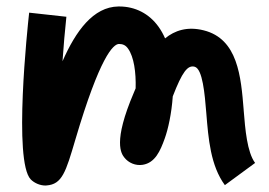

<svg xmlns="http://www.w3.org/2000/svg" viewBox="-20 -534 827 590"><path d="M728.8 -196.4C720.5 -298.6 711.1 -414.6 605.8 -440.8C555.6 -453.4 516.9 -440.4 487.3 -416.1C481.7 -428.8 475.1 -440.8 467.1 -451.9C438.3 -492.1 395.5 -514.1 346.5 -514.1H343.8C266.7 -513 212.9 -438.8 172.1 -345.8C175.3 -392 179.3 -438.8 184 -482.5L69.6 -495.1C64.4 -448.6 20.9 -38.5 74.4 17.2C85.5 28.6 103.1 36.1 119.2 36.1C120.4 36.1 121.7 36.1 122.9 35.9C170.9 32.4 182.1 -5 211.6 -105.1C286.9 -360.1 327.9 -398.6 345.6 -398.9C357.1 -398.9 366 -395.3 373.4 -384.7C391.8 -359.1 398.2 -311.1 396.8 -262.5C395.1 -258.1 393.3 -253.8 391.5 -249.8C325.8 -96.6 353.1 -61.5 362.1 -49.9C375 -33.3 397 -24.1 418.6 -27.6C456.5 -33.7 472.4 -69.6 486.5 -109.2C496.5 -137 507.2 -184.6 510.9 -237.9C540.1 -313.1 556.4 -334.4 577.9 -329C602.8 -322.8 609.2 -244.4 613.9 -187.2C620.3 -107.5 627 -25.1 671 34.9L763.9 -33.3C739.2 -66.9 733.6 -135.8 728.7 -196.4Z"/></svg>

Font: Diatome Awesome Bold
Style: Regular
Weight: 400
Designer: 15.100.17
Foundry: 15.100.17
Version: Version 1.010;Fontself Maker 3.5.8